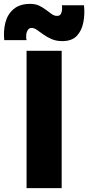

<svg xmlns="http://www.w3.org/2000/svg" viewBox="-70 -970 455 990"><path d="M67 0V-708H248V0ZM251 -758Q220 -758 196 -768.5Q172 -779 154 -792Q136 -805 121 -815.5Q106 -826 93 -826Q80 -826 73 -814.5Q66 -803 65 -788Q64 -773 67 -763H-48Q-53 -810 -42.5 -852.5Q-32 -895 -0.5 -922.5Q31 -950 86 -950Q113 -950 132.5 -940.5Q152 -931 167.5 -919Q183 -907 196.5 -897.5Q210 -888 224 -888Q238 -888 243.5 -897.5Q249 -907 250 -920Q251 -933 249 -943H363Q368 -899 360 -856Q352 -813 326.5 -785.5Q301 -758 251 -758Z"/></svg>

Font: Onest Black
Style: Regular
Weight: 900
Designer: Dmitri Voloshin, Andrey Kudryavtsev
Foundry: Dmitri Voloshin, Andrey Kudryavtsev
Version: Version 1.000;gftools[0.9.33]